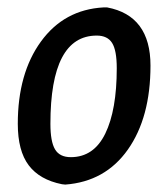

<svg xmlns="http://www.w3.org/2000/svg" viewBox="-20 -489 453 518"><path d="M259 -469H269Q386 -447 386 -312Q386 -172 325 -85.5Q264 1 156 9L147 8Q87 -4 57.5 -43Q28 -82 28 -155Q28 -291 90.5 -377Q153 -463 259 -469ZM241 -393Q116 -393 116 -155Q116 -107 128.5 -86Q141 -65 171 -65Q233 -65 264 -128.5Q295 -192 295 -305Q295 -353 282.5 -373Q270 -393 241 -393Z"/></svg>

Font: Alegreya Sans SC Medium
Style: Italic
Weight: 500
Italic angle: -7°
Designer: Juan Pablo del Peral
Foundry: Huerta Tipografica
Version: Version 2.007